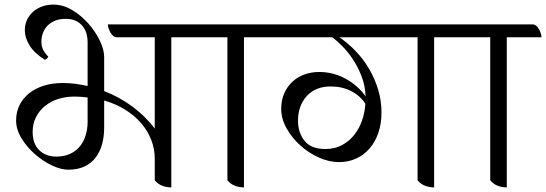

<svg xmlns="http://www.w3.org/2000/svg" viewBox="-20 -808 2375 835"><path d="M653 -119Q653 -160 638 -199Q623 -238 595 -271Q567 -304 526 -330Q485 -356 433 -371V-252Q433 -213 423.5 -179.5Q414 -146 395 -121.5Q376 -97 346.5 -83.5Q317 -70 277 -70Q245 -70 206 -88.5Q167 -107 132 -137.5Q97 -168 73.5 -206.5Q50 -245 50 -284Q50 -321 65 -351Q80 -381 107 -402.5Q134 -424 171 -435.5Q208 -447 253 -447Q280 -447 307.5 -443.5Q335 -440 361 -434V-628Q361 -643 356.5 -660Q352 -677 341.5 -691.5Q331 -706 312.5 -716Q294 -726 266 -726Q237 -726 217 -717Q197 -708 184.5 -694Q172 -680 166 -662.5Q160 -645 160 -627Q160 -605 169 -589Q178 -573 190 -562Q185 -551 175 -548Q129 -577 108.5 -610.5Q88 -644 88 -676Q88 -702 98 -722.5Q108 -743 124.5 -757.5Q141 -772 163.5 -780Q186 -788 212 -788Q254 -788 293.5 -764.5Q333 -741 364 -706Q395 -671 414 -631.5Q433 -592 433 -560V-412Q500 -386 556.5 -344Q613 -302 653 -249V-646H488Q479 -646 472 -652Q465 -658 460 -667Q455 -676 452 -685.5Q449 -695 449 -702H837Q846 -702 853 -696Q860 -690 865 -681Q870 -672 873 -662.5Q876 -653 876 -646H725V7Q705 7 686 0Q667 -7 653 -24ZM122 -234Q122 -183 150.5 -155Q179 -127 225 -127Q259 -127 285 -139Q311 -151 327.5 -171.5Q344 -192 352.5 -219.5Q361 -247 361 -278V-384Q347 -386 333 -387Q319 -388 304 -388Q266 -388 233 -377.5Q200 -367 175.5 -347Q151 -327 136.5 -298.5Q122 -270 122 -234Z M1041 -646V7Q1021 7 1002 0Q983 -7 969 -24V-646H847Q838 -646 831 -652Q824 -658 819 -667Q814 -676 811 -685.5Q808 -695 808 -702H1153Q1162 -702 1169 -696Q1176 -690 1181 -681Q1186 -672 1189 -662.5Q1192 -653 1192 -646Z M1868 -646V7Q1848 7 1829 0Q1810 -7 1796 -24V-646H1456Q1494 -620 1527.5 -585Q1561 -550 1585.5 -508Q1610 -466 1624.5 -418.5Q1639 -371 1639 -319Q1639 -270 1625.5 -230.5Q1612 -191 1587.5 -162.5Q1563 -134 1529 -118.5Q1495 -103 1455 -103Q1411 -103 1366.5 -123Q1322 -143 1285.5 -176Q1249 -209 1226 -250.5Q1203 -292 1203 -334Q1203 -373 1216.5 -403Q1230 -433 1252.5 -453.5Q1275 -474 1305 -484.5Q1335 -495 1368 -495Q1429 -495 1483 -465.5Q1537 -436 1570 -389Q1568 -437 1552 -477.5Q1536 -518 1514 -551Q1492 -584 1468 -608Q1444 -632 1425 -646H1163Q1154 -646 1147 -652Q1140 -658 1135 -667Q1130 -676 1127 -685.5Q1124 -695 1124 -702H1980Q1989 -702 1996 -696Q2003 -690 2008 -681Q2013 -672 2016 -662.5Q2019 -653 2019 -646ZM1395 -160Q1437 -160 1468.5 -177.5Q1500 -195 1521.5 -222.5Q1543 -250 1555 -285.5Q1567 -321 1569 -357Q1546 -392 1507 -412Q1468 -432 1418 -432Q1352 -432 1314 -390Q1276 -348 1276 -283Q1276 -232 1304 -196Q1332 -160 1395 -160Z M2184 -646V7Q2164 7 2145 0Q2126 -7 2112 -24V-646H1990Q1981 -646 1974 -652Q1967 -658 1962 -667Q1957 -676 1954 -685.5Q1951 -695 1951 -702H2296Q2305 -702 2312 -696Q2319 -690 2324 -681Q2329 -672 2332 -662.5Q2335 -653 2335 -646Z"/></svg>

Font: Gotu
Style: Regular
Weight: 400
Designer: Sarang Kulkarni & Kailash Malviya
Foundry: Ek Type
Version: Version 2.320;hotconv 1.0.109;makeotfexe 2.5.65596; ttfautoh